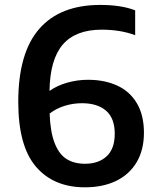

<svg xmlns="http://www.w3.org/2000/svg" viewBox="-20 -770 647 799"><path d="M579 -217.5Q579 -146.5 548.8 -95.2Q518.5 -44 463.2 -17.2Q408 9.5 333.5 9.5Q203 9.5 129.5 -76.5Q56 -162.5 56 -346Q56 -549.5 143 -649.5Q230 -749.5 397 -749.5Q484.5 -749.5 542.5 -727V-623.5Q481.5 -646.5 403 -646.5Q295 -646.5 241.5 -584.8Q188 -523 186 -391.5Q216.5 -413.5 259 -425.8Q301.5 -438 346 -438Q415 -438 467.5 -414Q520 -390 549.5 -340.5Q579 -291 579 -217.5ZM457.5 -213.5Q457.5 -278 421.5 -309.2Q385.5 -340.5 321 -340.5Q285 -340.5 249.8 -329.8Q214.5 -319 186.5 -297.5Q189.5 -219 208 -173Q226.5 -127 257.8 -107.8Q289 -88.5 334 -88.5Q390.5 -88.5 424 -119.8Q457.5 -151 457.5 -213.5Z"/></svg>

Font: Encode Sans SemiBold
Style: Regular
Weight: 600
Designer: Multiple Designers
Foundry: Impallari Type
Version: Version 2.000